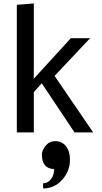

<svg xmlns="http://www.w3.org/2000/svg" viewBox="-20 -753 582 1092"><path d="M75.7 0ZM509.8 0H403.8L217.3 -279.3L172.4 -229V0H75.7V-725.6L172.4 -733.4V-381.8Q172.4 -369.6 172.1 -343.3Q171.9 -316.9 171.9 -305.2Q187.5 -321.8 216.6 -354Q245.6 -386.2 255.4 -396.5L382.8 -535.6H492.2L290.5 -321.3ZM293.9 49.8Q332.5 49.8 355.2 78.6Q377.9 107.4 377.9 155.3Q377.9 220.2 333.7 269.5Q289.6 318.8 225.1 318.8V289.6Q252.9 288.6 270.3 265.9Q287.6 243.2 287.6 209Q218.3 205.6 218.3 126Q218.3 101.6 239.7 75.7Q261.2 49.8 293.9 49.8Z"/></svg>

Font: Coda
Style: Regular
Weight: 400
Designer: vernon adams
Foundry: vernon adams
Version: Version 2.001; ttfautohint (v0.8) -r 50 -G 200 -x